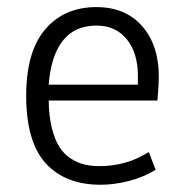

<svg xmlns="http://www.w3.org/2000/svg" viewBox="-20 -508 511 533"><path d="M248 -437Q186.5 -437 153.8 -394.3Q121.1 -351.6 115.2 -272.9H362.8V-297.4Q362.8 -361.3 331.8 -399.2Q300.8 -437 248 -437ZM256.3 -46.9Q331.5 -46.9 393.1 -85.9L412.1 -36.6Q378.9 -16.1 337.9 -5.6Q296.9 4.9 259.8 4.9Q161.1 4.9 106.9 -54.7Q52.7 -114.3 52.7 -242.2Q52.7 -364.7 105.5 -426.5Q158.2 -488.3 247.6 -488.3Q328.1 -488.3 374.5 -435.5Q420.9 -382.8 420.9 -294.9Q420.9 -274.9 417 -229H115.2Q115.7 -185.5 124 -152.6Q132.3 -119.6 145 -99.9Q157.7 -80.1 176.5 -67.9Q195.3 -55.7 214.4 -51.3Q233.4 -46.9 256.3 -46.9Z"/></svg>

Font: Anaheim
Style: Regular
Weight: 400
Designer: vernon adams
Foundry: vernon adams
Version: Version 1.002; ttfautohint (v0.93.5-3d13) -l 8 -r 50 -G 200 